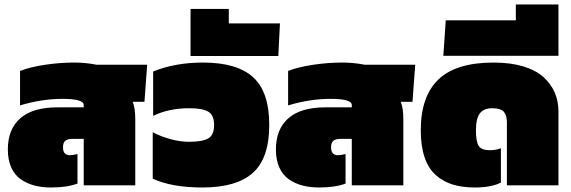

<svg xmlns="http://www.w3.org/2000/svg" viewBox="-20 -830 2557 860"><path d="M208 9.8Q167 9.8 133.3 0.7Q99.6 -8.3 72.5 -27.3Q45.4 -46.4 30.3 -80.3Q15.1 -114.3 15.1 -160.2Q15.1 -251.5 71 -300.3Q127 -349.1 235.8 -349.1H355V-359.9Q355 -387.2 259.8 -387.2Q167 -387.2 69.8 -357.9V-512.2Q114.3 -529.8 181.4 -539.8Q248.5 -549.8 313 -549.8Q363.3 -549.8 413.1 -540H639.2L627 -374H574.2Q585.9 -347.2 585.9 -295.9V0H355V-208H305.2Q282.7 -208 272.5 -199.5Q262.2 -190.9 262.2 -169.9Q262.2 -134.8 293 -134.8Q306.2 -134.8 327.1 -140.1V-7.8Q280.8 9.8 208 9.8Z M886.7 9.8Q749 9.8 664.1 -29.8V-237.8Q700.7 -218.3 744.6 -206.5Q788.6 -194.8 825.7 -194.8Q887.2 -194.8 913.1 -210.2Q939 -225.6 939 -270Q939 -314 913.3 -329.6Q887.7 -345.2 828.1 -345.2Q735.8 -345.2 666 -311V-509.8Q765.1 -549.8 889.2 -549.8Q1041.5 -549.8 1113.8 -484.1Q1186 -418.5 1186 -270Q1186 -121.6 1112.8 -55.9Q1039.6 9.8 886.7 9.8Z M833.5 -579.1V-790H1004.9V-725.1H1233.9L1226.6 -579.1Z M1408.7 9.8Q1367.7 9.8 1334 0.7Q1300.3 -8.3 1273.2 -27.3Q1246.1 -46.4 1231 -80.3Q1215.8 -114.3 1215.8 -160.2Q1215.8 -251.5 1271.7 -300.3Q1327.6 -349.1 1436.5 -349.1H1555.7V-359.9Q1555.7 -387.2 1460.4 -387.2Q1367.7 -387.2 1270.5 -357.9V-512.2Q1314.9 -529.8 1382.1 -539.8Q1449.2 -549.8 1513.7 -549.8Q1564 -549.8 1613.8 -540H1839.8L1827.6 -374H1774.9Q1786.6 -347.2 1786.6 -295.9V0H1555.7V-208H1505.9Q1483.4 -208 1473.1 -199.5Q1462.9 -190.9 1462.9 -169.9Q1462.9 -134.8 1493.7 -134.8Q1506.8 -134.8 1527.8 -140.1V-7.8Q1481.4 9.8 1408.7 9.8Z M2107.4 9.8Q2050.8 9.8 2007.8 -3.4Q1964.8 -16.6 1931.9 -45.9Q1898.9 -75.2 1881.8 -125.5Q1864.7 -175.8 1864.7 -246.1Q1864.7 -398.4 1943.8 -474.1Q2022.9 -549.8 2190.4 -549.8Q2266.6 -549.8 2324 -532.5Q2381.3 -515.1 2415 -484.1Q2448.7 -453.1 2465.1 -414.6Q2481.4 -376 2481.4 -330.1V0H2250.5V-283.2Q2250.5 -313 2236.8 -329.1Q2223.1 -345.2 2184.6 -345.2Q2146.5 -345.2 2129.2 -322Q2111.8 -298.8 2111.8 -246.1Q2111.8 -195.3 2124.3 -176.3Q2136.7 -157.2 2173.8 -157.2Q2201.2 -157.2 2223.6 -166V-12.2Q2180.7 9.8 2107.4 9.8Z M1965.8 -580.1 1976.6 -738.8H2290.5V-810.1H2481.4V-580.1Z"/></svg>

Font: Kanit Black
Style: Regular
Weight: 900
Designer: Katatrad Team
Foundry: CadsonDemak
Version: Version 1.000;PS 001.000;hotconv 1.0.88;makeotf.lib2.5.64775